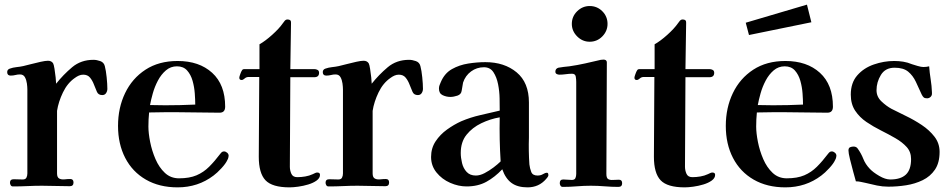

<svg xmlns="http://www.w3.org/2000/svg" viewBox="-20 -802 4096 828"><path d="M443 -419Q443 -409 437.5 -400.5Q432 -392 421 -392Q404 -392 398 -406Q392 -419 385.5 -436.5Q379 -454 368.5 -467Q358 -480 339 -480Q329 -480 320 -476Q311 -472 303 -466Q271 -444 251.5 -403.5Q232 -363 226 -324V-325Q226 -288 226 -251Q226 -214 226 -177V-54Q226 -37 235.5 -32Q245 -27 258.5 -28.5Q272 -30 283 -30Q297 -30 297 -15Q297 1 281 1Q251 1 221 0Q191 -1 161 -1Q130 -1 99 0.5Q68 2 36 2Q29 2 26 -3.5Q23 -9 23 -14Q23 -29 39 -29Q49 -29 58.5 -28.5Q68 -28 78 -28Q90 -28 94 -36Q98 -44 98 -54Q98 -125 98 -197Q98 -269 98 -340Q98 -359 98 -378Q98 -397 98 -416Q98 -427 96 -442Q94 -457 87.5 -469Q81 -481 66 -481Q56 -481 46.5 -478.5Q37 -476 26 -476Q11 -476 11 -491Q11 -502 22 -506Q36 -511 51 -512.5Q66 -514 80 -517Q93 -520 114 -525.5Q135 -531 155.5 -535.5Q176 -540 187 -540Q202 -540 209 -529Q212 -524 215 -505.5Q218 -487 220 -468Q222 -449 222 -441Q253 -480 291 -512Q329 -544 383 -544Q397 -544 412.5 -538.5Q428 -533 432 -517Q437 -498 440 -468.5Q443 -439 443 -419Z M822 -351Q822 -371 820 -399Q818 -427 810.5 -453.5Q803 -480 787 -498Q771 -516 743 -516Q716 -516 695.5 -498.5Q675 -481 661 -454.5Q647 -428 639 -399.5Q631 -371 627 -349Q644 -349 660.5 -348.5Q677 -348 693 -348Q758 -348 822 -351ZM966 -130Q966 -127 964.5 -121.5Q963 -116 961 -113Q954 -97 935 -76.5Q916 -56 901 -45Q834 6 746 6Q667 6 609 -27.5Q551 -61 520 -121Q489 -181 489 -259Q489 -337 519.5 -400.5Q550 -464 607.5 -501.5Q665 -539 746 -539Q839 -539 895 -488Q951 -437 951 -342Q951 -316 927 -316Q883 -316 839 -317Q795 -318 751 -318Q719 -318 687 -318Q655 -318 623 -317Q620 -287 620 -256Q620 -228 627.5 -190Q635 -152 650.5 -116Q666 -80 691 -56.5Q716 -33 752 -33Q797 -33 827.5 -46Q858 -59 882 -83Q906 -107 931 -140Q934 -144 937.5 -146.5Q941 -149 946 -149Q953 -149 959.5 -143.5Q966 -138 966 -130Z M1360 -48Q1360 -34 1345.5 -23.5Q1331 -13 1309.5 -6.5Q1288 0 1266 3Q1244 6 1229 6Q1154 6 1125 -24.5Q1096 -55 1096 -126Q1096 -212 1097 -298Q1098 -384 1098 -470H1052Q1042 -470 1035 -463.5Q1028 -457 1022 -457Q1012 -457 1012 -467Q1012 -471 1016 -482Q1020 -493 1022 -496Q1025 -502 1028 -503Q1031 -504 1037 -504H1099V-611Q1124 -625 1154 -652Q1184 -679 1200 -702Q1203 -707 1208 -712.5Q1213 -718 1220 -718Q1236 -718 1235 -704L1232 -504H1335Q1343 -504 1349.5 -500.5Q1356 -497 1356 -488Q1356 -469 1335 -469H1232L1230 -83Q1230 -67 1236.5 -52.5Q1243 -38 1262 -38Q1279 -38 1296.5 -41Q1314 -44 1329 -51Q1334 -53 1338.5 -55.5Q1343 -58 1348 -58Q1360 -58 1360 -48Z M1804 -419Q1804 -409 1798.5 -400.5Q1793 -392 1782 -392Q1765 -392 1759 -406Q1753 -419 1746.5 -436.5Q1740 -454 1729.5 -467Q1719 -480 1700 -480Q1690 -480 1681 -476Q1672 -472 1664 -466Q1632 -444 1612.5 -403.5Q1593 -363 1587 -324V-325Q1587 -288 1587 -251Q1587 -214 1587 -177V-54Q1587 -37 1596.5 -32Q1606 -27 1619.5 -28.5Q1633 -30 1644 -30Q1658 -30 1658 -15Q1658 1 1642 1Q1612 1 1582 0Q1552 -1 1522 -1Q1491 -1 1460 0.5Q1429 2 1397 2Q1390 2 1387 -3.5Q1384 -9 1384 -14Q1384 -29 1400 -29Q1410 -29 1419.5 -28.5Q1429 -28 1439 -28Q1451 -28 1455 -36Q1459 -44 1459 -54Q1459 -125 1459 -197Q1459 -269 1459 -340Q1459 -359 1459 -378Q1459 -397 1459 -416Q1459 -427 1457 -442Q1455 -457 1448.5 -469Q1442 -481 1427 -481Q1417 -481 1407.5 -478.5Q1398 -476 1387 -476Q1372 -476 1372 -491Q1372 -502 1383 -506Q1397 -511 1412 -512.5Q1427 -514 1441 -517Q1454 -520 1475 -525.5Q1496 -531 1516.5 -535.5Q1537 -540 1548 -540Q1563 -540 1570 -529Q1573 -524 1576 -505.5Q1579 -487 1581 -468Q1583 -449 1583 -441Q1614 -480 1652 -512Q1690 -544 1744 -544Q1758 -544 1773.5 -538.5Q1789 -533 1793 -517Q1798 -498 1801 -468.5Q1804 -439 1804 -419Z M2139 -106Q2136 -153 2135 -200.5Q2134 -248 2135 -296Q2094 -289 2055.5 -270.5Q2017 -252 1992 -221Q1967 -190 1967 -142Q1967 -122 1972.5 -99Q1978 -76 1992.5 -60.5Q2007 -45 2032 -45Q2050 -45 2070 -55.5Q2090 -66 2108.5 -80Q2127 -94 2139 -106ZM2345 -47Q2345 -43 2341.5 -38Q2338 -33 2335 -30Q2304 6 2255 6Q2212 6 2186 -13Q2160 -32 2146 -72Q2114 -38 2077.5 -18Q2041 2 1992 2Q1957 2 1921.5 -13.5Q1886 -29 1862.5 -58Q1839 -87 1839 -125Q1839 -163 1858.5 -192.5Q1878 -222 1908 -243.5Q1938 -265 1969 -279Q2009 -296 2051 -305.5Q2093 -315 2135 -325V-329Q2135 -347 2134.5 -377.5Q2134 -408 2128 -438.5Q2122 -469 2108 -490.5Q2094 -512 2067 -512Q2036 -512 2011.5 -494Q1987 -476 1977 -446Q1975 -437 1974 -428.5Q1973 -420 1971 -411Q1969 -395 1952.5 -389.5Q1936 -384 1922 -384Q1905 -384 1889 -391.5Q1873 -399 1873 -420Q1873 -428 1875.5 -434.5Q1878 -441 1881 -448Q1897 -486 1929 -504Q1961 -522 1999.5 -528Q2038 -534 2073 -534Q2155 -534 2208 -490Q2261 -446 2261 -360V-209Q2260 -181 2260.5 -151.5Q2261 -122 2263 -93Q2265 -76 2271 -60.5Q2277 -45 2298 -45Q2312 -45 2321.5 -51Q2331 -57 2339 -57Q2343 -57 2344 -53Q2345 -49 2345 -47Z M2663 -12Q2663 4 2647 4Q2618 4 2588 1.5Q2558 -1 2528 -1Q2498 -1 2467.5 1.5Q2437 4 2407 4Q2400 4 2397 -1.5Q2394 -7 2394 -12Q2394 -28 2409 -28Q2419 -28 2428 -27Q2437 -26 2446 -26Q2458 -26 2461.5 -34Q2465 -42 2465 -52V-449Q2465 -459 2463 -471.5Q2461 -484 2447 -484Q2434 -484 2420 -482Q2406 -480 2392 -480Q2386 -480 2380.5 -483Q2375 -486 2375 -493Q2375 -506 2388 -510Q2399 -512 2411.5 -513.5Q2424 -515 2435 -516Q2470 -521 2503.5 -528.5Q2537 -536 2571 -544Q2574 -544 2577 -544.5Q2580 -545 2582 -545Q2597 -545 2597 -533Q2597 -413 2596 -292.5Q2595 -172 2595 -52Q2595 -34 2603 -29.5Q2611 -25 2623.5 -26Q2636 -27 2649 -27Q2663 -27 2663 -12ZM2600 -699Q2600 -668 2577.5 -645Q2555 -622 2523 -622Q2492 -622 2469 -645Q2446 -668 2446 -699Q2446 -731 2469 -753.5Q2492 -776 2523 -776Q2555 -776 2577.5 -753.5Q2600 -731 2600 -699Z M3064 -48Q3064 -34 3049.5 -23.5Q3035 -13 3013.5 -6.5Q2992 0 2970 3Q2948 6 2933 6Q2858 6 2829 -24.5Q2800 -55 2800 -126Q2800 -212 2801 -298Q2802 -384 2802 -470H2756Q2746 -470 2739 -463.5Q2732 -457 2726 -457Q2716 -457 2716 -467Q2716 -471 2720 -482Q2724 -493 2726 -496Q2729 -502 2732 -503Q2735 -504 2741 -504H2803V-611Q2828 -625 2858 -652Q2888 -679 2904 -702Q2907 -707 2912 -712.5Q2917 -718 2924 -718Q2940 -718 2939 -704L2936 -504H3039Q3047 -504 3053.5 -500.5Q3060 -497 3060 -488Q3060 -469 3039 -469H2936L2934 -83Q2934 -67 2940.5 -52.5Q2947 -38 2966 -38Q2983 -38 3000.5 -41Q3018 -44 3033 -51Q3038 -53 3042.5 -55.5Q3047 -58 3052 -58Q3064 -58 3064 -48Z M3443 -351Q3443 -371 3441 -399Q3439 -427 3431.5 -453.5Q3424 -480 3408 -498Q3392 -516 3364 -516Q3337 -516 3316.5 -498.5Q3296 -481 3282 -454.5Q3268 -428 3260 -399.5Q3252 -371 3248 -349Q3265 -349 3281.5 -348.5Q3298 -348 3314 -348Q3379 -348 3443 -351ZM3587 -130Q3587 -127 3585.5 -121.5Q3584 -116 3582 -113Q3575 -97 3556 -76.5Q3537 -56 3522 -45Q3455 6 3367 6Q3288 6 3230 -27.5Q3172 -61 3141 -121Q3110 -181 3110 -259Q3110 -337 3140.5 -400.5Q3171 -464 3228.5 -501.5Q3286 -539 3367 -539Q3460 -539 3516 -488Q3572 -437 3572 -342Q3572 -316 3548 -316Q3504 -316 3460 -317Q3416 -318 3372 -318Q3340 -318 3308 -318Q3276 -318 3244 -317Q3241 -287 3241 -256Q3241 -228 3248.5 -190Q3256 -152 3271.5 -116Q3287 -80 3312 -56.5Q3337 -33 3373 -33Q3418 -33 3448.5 -46Q3479 -59 3503 -83Q3527 -107 3552 -140Q3555 -144 3558.5 -146.5Q3562 -149 3567 -149Q3574 -149 3580.5 -143.5Q3587 -138 3587 -130ZM3479 -706 3210 -651 3196 -704 3460 -782Z M4032 -147Q4032 -100 4012 -70.5Q3992 -41 3959 -25Q3926 -9 3887.5 -3Q3849 3 3811 3Q3786 3 3762 -2Q3738 -7 3714 -13Q3704 -15 3693 -17.5Q3682 -20 3671 -20Q3667 -34 3659.5 -61.5Q3652 -89 3645.5 -115.5Q3639 -142 3639 -153Q3639 -164 3646 -167Q3653 -170 3661 -170Q3673 -170 3679 -161Q3694 -140 3703 -117Q3712 -94 3731 -74Q3745 -59 3771.5 -43.5Q3798 -28 3819 -28Q3864 -28 3886.5 -49Q3909 -70 3909 -116Q3909 -147 3890 -168Q3871 -189 3841.5 -206Q3812 -223 3779 -239.5Q3746 -256 3716.5 -276Q3687 -296 3668 -324.5Q3649 -353 3649 -394Q3649 -445 3677 -477Q3705 -509 3748.5 -524Q3792 -539 3836 -539Q3856 -539 3875 -536Q3894 -533 3913 -525Q3922 -522 3937.5 -517.5Q3953 -513 3962 -513Q3975 -513 3987 -516Q3989 -488 3993.5 -460Q3998 -432 3999 -404V-401Q4000 -391 3993.5 -384.5Q3987 -378 3978 -378Q3968 -378 3963.5 -382Q3959 -386 3955 -394Q3942 -423 3929.5 -449.5Q3917 -476 3896.5 -493Q3876 -510 3838 -510Q3798 -510 3779 -479Q3760 -448 3760 -413Q3760 -385 3781 -365Q3802 -345 3824 -333Q3851 -319 3886.5 -302Q3922 -285 3955 -263Q3988 -241 4010 -212.5Q4032 -184 4032 -147Z"/></svg>

Font: Kaisei Opti
Style: Bold
Weight: 700
Designer: Font-Kai, 金井和夫
Foundry: KAZUO KANAI
Version: Version 5.003